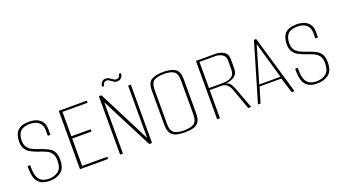

<svg xmlns="http://www.w3.org/2000/svg" viewBox="-52 -1065 2728 1530"><g transform="rotate(-20 1311.5 -299.5)"><path d="M173 5Q107 5 76.5 -30.5Q46 -66 46 -139V-166H68V-139Q68 -73 94.5 -43Q121 -13 173 -13Q220 -13 252.5 -38Q285 -63 285 -125Q285 -166 270 -187.5Q255 -209 228 -221.5Q201 -234 163 -246Q134 -256 107.5 -270Q81 -284 65 -308Q49 -332 49 -371Q49 -432 79 -463.5Q109 -495 177 -495Q236 -495 269 -467Q302 -439 302 -389V-338H280V-386Q280 -428 253 -452Q226 -476 177 -476Q122 -476 96.5 -450Q71 -424 71 -372Q71 -336 87 -315Q103 -294 128.5 -282Q154 -270 182 -261Q227 -246 254.5 -230.5Q282 -215 295 -191Q308 -167 308 -126Q308 -53 269.5 -24Q231 5 173 5Z M430 0V-495H668V-477H455V-270H619V-251H455V-19H668V0Z M770 0V-495H792L1018 -51V-495H1041V0H1017L794 -435V0ZM949 -556Q937 -556 929.5 -559.5Q922 -563 908 -573Q901 -578 891 -585Q881 -592 869 -592Q857 -592 848.5 -584Q840 -576 837 -557H819Q821 -580 834 -594.5Q847 -609 869 -609Q881 -609 891.5 -603.5Q902 -598 913 -590Q923 -583 931 -578.5Q939 -574 949 -574Q961 -574 969.5 -581.5Q978 -589 981 -608H999Q998 -593 991.5 -581Q985 -569 974.5 -562.5Q964 -556 949 -556Z M1315 10Q1272 10 1242.5 1Q1213 -8 1197.5 -32.5Q1182 -57 1182 -102V-393Q1182 -460 1217 -481Q1252 -502 1317 -502Q1383 -502 1417.5 -480Q1452 -458 1452 -393V-102Q1452 -56 1436.5 -31.5Q1421 -7 1390.5 1.5Q1360 10 1315 10ZM1316 -7Q1374 -7 1401 -26Q1428 -45 1428 -101V-391Q1428 -449 1399.5 -467Q1371 -485 1316 -485Q1261 -485 1233 -467Q1205 -449 1205 -391V-101Q1205 -45 1232 -26Q1259 -7 1316 -7Z M1593 0V-495H1754Q1796 -495 1827.5 -477Q1859 -459 1859 -414V-332Q1859 -286 1824.5 -265Q1790 -244 1740 -244V-245Q1772 -246 1788 -227Q1804 -208 1818 -170L1881 0H1856L1796 -168Q1791 -183 1782 -199.5Q1773 -216 1757.5 -227.5Q1742 -239 1716 -239H1617V0ZM1617 -256H1732Q1778 -256 1806.5 -273Q1835 -290 1835 -338V-410Q1835 -445 1810 -461.5Q1785 -478 1753 -478H1617Z M1939 0 2085 -495H2104L2249 0H2225L2185 -130H2000L1961 0ZM2003 -146H2183L2094 -455Z M2442 5Q2376 5 2345.5 -30.5Q2315 -66 2315 -139V-166H2337V-139Q2337 -73 2363.5 -43Q2390 -13 2442 -13Q2489 -13 2521.5 -38Q2554 -63 2554 -125Q2554 -166 2539 -187.5Q2524 -209 2497 -221.5Q2470 -234 2432 -246Q2403 -256 2376.5 -270Q2350 -284 2334 -308Q2318 -332 2318 -371Q2318 -432 2348 -463.5Q2378 -495 2446 -495Q2505 -495 2538 -467Q2571 -439 2571 -389V-338H2549V-386Q2549 -428 2522 -452Q2495 -476 2446 -476Q2391 -476 2365.5 -450Q2340 -424 2340 -372Q2340 -336 2356 -315Q2372 -294 2397.5 -282Q2423 -270 2451 -261Q2496 -246 2523.5 -230.5Q2551 -215 2564 -191Q2577 -167 2577 -126Q2577 -53 2538.5 -24Q2500 5 2442 5Z"/></g></svg>

Font: Alumni Sans SC Thin
Style: Regular
Weight: 100
Designer: Robert E. Leuschke
Foundry: Robert E. Leuschke
Version: Version 1.018